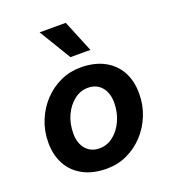

<svg xmlns="http://www.w3.org/2000/svg" viewBox="-140 -866 882 987"><g transform="rotate(-20 300.5 -372.5)"><path d="M38 -212.6Q38 -275.7 60.5 -331.2Q83 -386.8 122.4 -429.2Q161.9 -471.5 213.7 -495.5Q265.4 -519.5 324.7 -519.5Q399 -519.5 452.2 -491.7Q505.3 -464 534.3 -412.9Q563.2 -361.9 563.2 -290.9Q563.2 -227.8 540.7 -172.3Q518.3 -116.7 478.8 -74.4Q439.3 -32 387.6 -8Q335.8 16 276.5 16Q203.2 16 149.5 -11.8Q95.9 -39.6 67 -91.1Q38 -142.6 38 -212.6ZM276.5 -95.1Q317.8 -95.1 351.8 -121.6Q385.7 -148 406.1 -192.8Q426.5 -237.6 426.5 -290.9Q426.5 -344.4 399 -376.4Q371.4 -408.4 324.7 -408.4Q283.8 -408.4 249.7 -382Q215.5 -355.5 195.1 -311.2Q174.7 -266.9 174.7 -212.6Q174.7 -159.1 202.3 -127.1Q229.9 -95.1 276.5 -95.1ZM295.2 -587 189.9 -761H332.8L404.3 -587Z"/></g></svg>

Font: Wix Madefor Text
Style: Italic
Weight: 400
Italic angle: -12°
Designer: Dalton Maag Ltd
Foundry: Dalton Maag Ltd
Version: Version 3.100